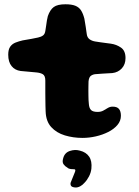

<svg xmlns="http://www.w3.org/2000/svg" viewBox="-20 -616 632 875"><path d="M323 238.5Q307.5 237 303.8 230.8Q300 224.5 302 216.5L309 199Q313 189 316.5 180.5Q320 173 322 166.8Q324 160.5 323 158Q322 156 319.5 155.5Q317 155 312 155Q304.5 155 297.8 153.5Q291 152 286.5 147.5Q277 142.5 269.8 132.8Q262.5 123 268 105Q274.5 80 298.2 72Q322 64 344 70.5Q372.5 77.5 386.2 97.8Q400 118 396.5 152.5Q394.5 171 385.5 188.2Q376.5 205.5 364.5 217.5Q356 227.5 345 233.2Q334 239 323 238.5ZM356 12.5Q313.5 12.5 275.5 1Q237.5 -10.5 213.5 -36.8Q189.5 -63 188 -108Q187.5 -119.5 187.2 -133.2Q187 -147 186.8 -161.8Q186.5 -176.5 186.5 -191.5V-249Q186.5 -271 175 -277.8Q163.5 -284.5 145 -286Q135 -287 123.2 -288Q111.5 -289 99.2 -290.2Q87 -291.5 74 -292.5Q48 -296 32.8 -314.8Q17.5 -333.5 17.5 -367Q17.5 -390.5 26.5 -403.2Q35.5 -416 50.8 -422Q66 -428 83.5 -432Q105.5 -435.5 122.8 -438.8Q140 -442 153.5 -445Q167.5 -448 176.2 -454.5Q185 -461 187 -477.5Q189 -489 190.5 -500.5Q192 -512 193.8 -523Q195.5 -534 198 -542.5Q208 -571.5 225 -584Q242 -596.5 278 -596.5Q306.5 -596.5 323.2 -589.8Q340 -583 349.2 -568.8Q358.5 -554.5 364.5 -531L368 -510Q369.5 -501 370.8 -493Q372 -485 373 -477.2Q374 -469.5 375.5 -460Q377.5 -445 388 -437.2Q398.5 -429.5 413.5 -427Q426.5 -425 438.5 -423.2Q450.5 -421.5 462.2 -420Q474 -418.5 485 -417Q510.5 -413.5 531.2 -399.2Q552 -385 552 -351.5Q552 -322.5 535 -304.2Q518 -286 492 -283Q469.5 -281.5 448.5 -280.5Q427.5 -279.5 414.5 -278Q403.5 -277 394.5 -270.8Q385.5 -264.5 383.5 -245.5Q383.5 -235 383 -224Q382.5 -213 382.8 -202Q383 -191 383 -180.5Q383 -170 383.5 -160Q384 -150 385 -141.5Q386.5 -123 395 -114.5Q403.5 -106 425 -106Q440.5 -106 451.2 -112.2Q462 -118.5 471.8 -124.2Q481.5 -130 493.5 -130Q513.5 -130 522.2 -119.5Q531 -109 531 -88.5Q531 -65 515 -46.2Q499 -27.5 473.2 -14.5Q447.5 -1.5 416.8 5.5Q386 12.5 356 12.5Z"/></svg>

Font: Gluten Thin
Style: Bold
Weight: 700
Version: Version 1.300